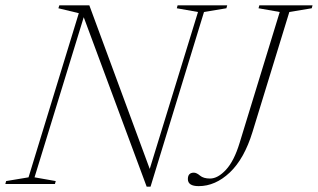

<svg xmlns="http://www.w3.org/2000/svg" viewBox="-47 -690 1192 720"><path d="M718 -645 517.5 10H503L267 -625.5L82.5 -25L162 -11L159 0H-27L-24 -11L60 -25L248.5 -640.5L172 -659L175.5 -670H288L514.5 -56.5L695.5 -645L616 -659L619 -670H805L802 -659ZM900 -195.5Q869 -94.5 814.8 -43.2Q760.5 8 698 8Q657.5 8 657.5 -18.5Q657.5 -42.5 680 -42.5Q690 -42.5 703 -31.5Q716 -20.5 740.5 -20.5Q770 -20.5 800.5 -53.5Q831 -86.5 851.5 -154L1002 -645L922.5 -659L925.5 -670H1125L1122 -659L1038 -645Z"/></svg>

Font: Newsreader 16pt ExtraLight
Style: Italic
Weight: 275
Italic angle: -17°
Designer: Hugues Gentile
Foundry: Production Type
Version: Version 1.003; ttfautohint (v1.8.3)